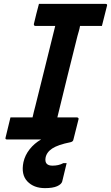

<svg xmlns="http://www.w3.org/2000/svg" viewBox="-20 -720 573 991"><path d="M359 0H358L359 1Q358 5 355 8.5Q352 12 344 14Q279 27 249.5 46.5Q220 66 215 95Q209 135 251 135Q266 135 280 132Q294 129 307 122H324Q322 131 319.5 140.5Q317 150 313 167.5Q309 185 301 217Q297 231 275 241Q253 251 212 251Q154 251 121 216Q88 181 101 117Q109 81 133 50.5Q157 20 192 0H17Q5 0 9 -11Q15 -37 21.5 -62.5Q28 -88 34 -114H148Q151 -128 155 -144Q159 -160 162 -171Q188 -274 213.5 -378Q239 -482 265 -586H163Q158 -586 156 -589.5Q154 -593 155 -597Q161 -623 167.5 -648.5Q174 -674 181 -700H524Q536 -700 532 -689Q525 -663 519 -637.5Q513 -612 506 -586H393Q391 -573 387 -559.5Q383 -546 380 -535Q354 -430 327.5 -324.5Q301 -219 276 -114H377Q382 -114 384.5 -110.5Q387 -107 385 -103Q378 -77 372 -51.5Q366 -26 359 0Z"/></svg>

Font: Recursive Sn Lnr St SmB
Style: Italic
Weight: 600
Italic angle: -15°
Version: Version 1.079;hotconv 1.0.112;makeotfexe 2.5.65598; ttfautoh